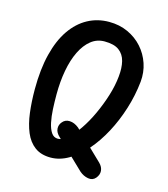

<svg xmlns="http://www.w3.org/2000/svg" viewBox="-121 -870 894 1024"><g transform="rotate(15 325.5 -357.5)"><path d="M503 45Q487 64 461 59.5Q435 55 413 36L259 -112Q237 -132 235.5 -153.5Q234 -175 248 -191Q263 -210 288.5 -209Q314 -208 339 -188L497 -36Q516 -17 517.5 4.5Q519 26 503 45ZM239 5Q186 5 151.5 -20.5Q117 -46 98 -91.5Q79 -137 71.5 -197Q64 -257 64 -326Q64 -436 85 -520Q106 -604 145 -660.5Q184 -717 237.5 -746Q291 -775 355 -775Q412 -775 459 -753.5Q506 -732 539 -695Q572 -658 588 -610.5Q604 -563 599 -510Q591 -433 567.5 -358Q544 -283 509 -217.5Q474 -152 430.5 -102Q387 -52 338 -23.5Q289 5 239 5ZM251 -102Q275 -102 303.5 -127Q332 -152 361 -194.5Q390 -237 414.5 -290Q439 -343 456.5 -399Q474 -455 479 -507Q484 -555 475 -591Q466 -627 438.5 -647.5Q411 -668 358 -668Q316 -668 283.5 -642Q251 -616 228.5 -570Q206 -524 194.5 -462Q183 -400 183 -328Q183 -288 185 -248Q187 -208 194 -175Q201 -142 214.5 -122Q228 -102 251 -102Z"/></g></svg>

Font: Edu NSW ACT Foundation
Style: Bold
Weight: 700
Version: Version 1.003